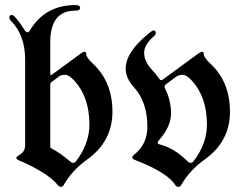

<svg xmlns="http://www.w3.org/2000/svg" viewBox="-20 -727 960 757"><path d="M17.1 -658.7Q17.1 -668 27.3 -668Q38.6 -668 77.6 -607.9Q83 -599.6 88.1 -599.6Q93.3 -599.6 97.7 -606.9Q157.7 -707 277.3 -707Q295.9 -707 295.9 -696Q295.9 -685.1 277.3 -685.1Q178.2 -685.1 178.2 -561V-437.5Q178.2 -431.2 180.7 -431.2Q183.1 -431.2 185.5 -433.1L296.4 -514.6Q307.6 -522.9 313.7 -522.9Q319.8 -522.9 319.8 -514.2Q319.8 -500.5 346.7 -475.6Q423.3 -403.8 423.3 -286.6Q423.3 -169.4 323.7 -98.1Q263.7 -55.2 231.4 2Q227.1 9.8 220.5 9.8Q213.9 9.8 207 1.5Q166.5 -46.9 54.7 -94.7Q44.4 -99.1 44.4 -104.2Q44.4 -109.4 56.6 -116.2Q79.1 -128.9 79.1 -154.8V-492.2Q79.1 -588.9 22.5 -645.5Q17.1 -650.9 17.1 -658.7ZM178.2 -149.9Q178.2 -144 184.1 -141.1Q215.8 -125 256.8 -90.3Q263.2 -85 269 -85Q274.9 -85 279.8 -91.3Q332.5 -160.6 332.5 -235.4Q332.5 -344.2 273.4 -408.7Q252 -432.1 236.6 -432.1Q221.2 -432.1 212.9 -425.8L184.1 -404.3Q178.2 -399.9 178.2 -393.6Z M475.6 -457Q475.6 -523.4 571.8 -599.6Q581.1 -606.9 585.4 -606.9Q594.2 -606.9 594.2 -597.2Q594.2 -590.3 587.9 -585Q548.3 -551.8 548.3 -518.1Q548.3 -484.4 580.1 -450.7Q595.7 -434.1 607.9 -416.5Q611.3 -411.1 615.2 -411.1Q619.1 -411.1 623 -414.1L759.8 -514.6Q771 -522.9 777.1 -522.9Q783.2 -522.9 783.2 -514.2Q783.2 -500.5 810.1 -475.6Q886.7 -403.8 886.7 -286.6Q886.7 -169.4 787.1 -98.1Q727.1 -55.2 694.8 2Q690.4 9.8 683.1 9.8Q675.8 9.8 670.4 1.5Q637.7 -47.9 513.7 -95.7Q501 -100.6 501 -105.7Q501 -110.8 510.7 -118.7Q561 -159.2 561 -227.1Q561 -325.2 507.8 -383.3Q475.6 -418.5 475.6 -457ZM609.4 -157.7Q668 -143.1 720.2 -90.3Q725.6 -85 731.9 -85Q738.3 -85 743.2 -91.3Q795.9 -160.6 795.9 -235.4Q795.9 -344.2 736.8 -408.7Q715.3 -432.1 700.2 -432.1Q685.1 -432.1 675.8 -425.3L634.8 -395Q628.9 -390.6 628.9 -386.2Q628.9 -381.8 630.9 -377.9Q654.3 -331.1 654.3 -279.3Q654.3 -227.5 606 -173.3Q601.6 -168.5 601.6 -164.1Q601.6 -159.7 609.4 -157.7Z"/></svg>

Font: UnifrakturMaguntia20
Style: Book
Weight: 400
Designer: j. 'mach' wust, Gerrit Ansmann, Georg Duffner, based on a font by Peter Wiegel, original typeface by Carl Albert Fahrenw
Version: Version 2017-03-19